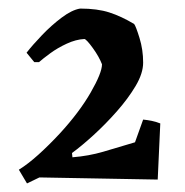

<svg xmlns="http://www.w3.org/2000/svg" viewBox="-20 -726 431 448"><path d="M43 -298 24 -330Q45 -343 69.5 -365Q94 -387 120 -415Q165 -464 191.5 -510Q218 -556 218 -576Q211 -594 196.5 -614Q182 -634 177 -635Q157 -634 135.5 -624Q114 -614 97 -601.5Q80 -589 71 -581H60L42 -603Q56 -621 78 -644Q100 -667 124 -685Q148 -703 167 -706Q207 -706 235 -697Q263 -688 293 -670Q297 -665 305.5 -637.5Q314 -610 314 -580Q314 -555 296.5 -525.5Q279 -496 252.5 -466Q226 -436 198 -410.5Q170 -385 148 -369L149 -359Q187 -362 221 -372Q255 -382 295 -394L314 -447Q324 -446 334 -444Q344 -442 354 -438L348 -307Q279 -308 209.5 -309.5Q140 -311 72 -312Z"/></svg>

Font: Labrada SemiBold
Style: Regular
Weight: 600
Designer: Mercedes Jáuregui
Foundry: Omnibus-Type Team
Version: Version 1.000; ttfautohint (v1.8.4.7-5d5b)